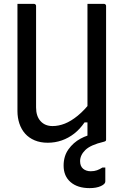

<svg xmlns="http://www.w3.org/2000/svg" viewBox="-20 -720 640 990"><path d="M527 0Q513 0 499 0Q485 0 471 0Q457 0 442 0Q440 0 438 -0.5Q436 -1 435 -2Q434 -3 433 -4Q432 -5 431.5 -7Q431 -9 431 -11Q431 -97 431 -183Q431 -269 431 -355.5Q431 -442 431 -528Q431 -614 431 -700Q446 -700 460 -700Q474 -700 488 -700Q502 -700 516 -700Q520 -700 522 -698.5Q524 -697 525.5 -695Q527 -693 527 -689Q527 -616 527 -543Q527 -470 527 -396.5Q527 -323 527 -250Q527 -177 527 -104Q527 -77 527 -51Q527 -25 527 0ZM226 16Q188 16 158.5 3.5Q129 -9 109.5 -31Q90 -53 80 -83Q70 -113 70 -147Q70 -223 70 -298.5Q70 -374 70 -449.5Q70 -525 70 -601Q70 -626 70 -650.5Q70 -675 70 -700Q92 -700 112.5 -700Q133 -700 155 -700Q159 -700 161 -698.5Q163 -697 164.5 -695Q166 -693 166 -689Q166 -604 166 -515.5Q166 -427 166 -339.5Q166 -252 166 -166Q166 -121 189 -95.5Q212 -70 251 -70Q282 -70 314 -82.5Q346 -95 381 -123.5Q416 -152 453 -200V-89H416Q392 -54 362.5 -31Q333 -8 298.5 4Q264 16 226 16ZM470 -30Q479 -31 492.5 -24.5Q506 -18 527 0Q527 4 525 6.5Q523 9 515 11Q447 27 420 53.5Q393 80 393 111Q393 137 408.5 150Q424 163 448 163Q466 163 480 158Q494 153 508 144H523Q523 151 523 160Q523 169 523 182Q523 195 523 216Q523 229 500 239.5Q477 250 442 250Q380 250 344 219Q308 188 308 134Q308 85 333 50Q358 15 395 -5Q432 -25 470 -30Z"/></svg>

Font: Recursive Monospace
Style: Regular
Weight: 400
Version: Version 1.047